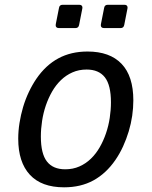

<svg xmlns="http://www.w3.org/2000/svg" viewBox="-20 -778 642 812"><path d="M229 -659.2Q221.7 -659.2 218 -663.6Q214.4 -668 215.8 -675.3L229.5 -744.6Q231.4 -757.8 245.1 -757.8H314.9Q328.6 -757.8 328.6 -745.6Q328.6 -743.2 328.1 -741.7L314.5 -672.4Q312 -659.2 298.8 -659.2ZM419.9 -659.2Q412.6 -659.2 408.9 -663.6Q405.3 -668 406.7 -675.3L420.4 -744.6Q422.4 -757.8 436 -757.8H505.9Q519.5 -757.8 519.5 -745.6Q519.5 -743.2 519 -741.7L505.4 -672.4Q502.9 -659.2 489.7 -659.2ZM251 14.2Q155.3 14.2 106.2 -39.1Q57.1 -92.3 57.1 -191.4Q57.1 -224.1 62.5 -258.1Q67.9 -292 77.6 -325Q87.4 -357.9 101.8 -388.4Q116.2 -418.9 133.8 -444.8Q173.3 -502.4 226.8 -531.2Q280.3 -560.1 350.1 -560.1Q444.3 -560.1 494.1 -508.1Q543.9 -456.1 543.9 -353.5Q543.9 -321.8 539.1 -288.3Q534.2 -254.9 524.4 -222.4Q514.6 -189.9 500.5 -158.9Q486.3 -127.9 467.8 -101.1Q428.7 -44.4 375.2 -15.1Q321.8 14.2 251 14.2ZM255.9 -62Q288.6 -62 315.7 -74Q342.8 -85.9 364.3 -106.7Q385.7 -127.4 401.6 -155Q417.5 -182.6 428.2 -214.1Q439 -245.6 444.1 -279.3Q449.2 -313 449.2 -345.2Q449.2 -418 423.6 -450.9Q397.9 -483.9 346.2 -483.9Q313.5 -483.9 286.4 -471.9Q259.3 -460 237.8 -439.2Q216.3 -418.5 200.4 -390.9Q184.6 -363.3 173.8 -331.8Q163.1 -300.3 158 -266.6Q152.8 -232.9 152.8 -200.7Q152.8 -127.9 178.5 -95Q204.1 -62 255.9 -62Z"/></svg>

Font: Hack
Style: Italic
Weight: 400
Italic angle: -11°
Monospace: yes
Designer: Christopher Simpkins
Foundry: Christopher Simpkins
Version: Version 2.019; ttfautohint (v1.4.1) -l 4 -r 80 -G 350 -x 0 -